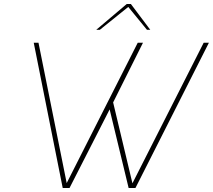

<svg xmlns="http://www.w3.org/2000/svg" viewBox="-20 -947 1072 967"><path d="M736.8 -796.9H720.2L626 -912.1L482.9 -796.9H464.8L618.2 -926.8H639.2ZM662.1 0H627.9L532.2 -396L330.1 0H295.9L149.9 -731.9H173.8L315.9 -24.9L673.8 -731.9H700.2L549.8 -431.2L647 -23.9L1005.9 -731.9H1032.2Z"/></svg>

Font: Squarion Thin
Style: Italic
Weight: 100
Designer: Natanael Gama
Version: Version 1.00;September 12, 2019;FontCreator 11.5.0.2425 64-b